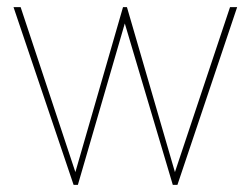

<svg xmlns="http://www.w3.org/2000/svg" viewBox="-20 -520 710 540"><path d="M337 -500H326L192 -36L38 -500H18L187 0H199L331 -454L466 0H479L647 -500H627L472 -36Z"/></svg>

Font: Advent Pro Thin
Style: Regular
Weight: 250
Version: Version 3.000